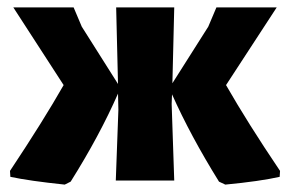

<svg xmlns="http://www.w3.org/2000/svg" viewBox="-20 -488 784 519"><path d="M155 11Q59 1 8 -10L7 -26Q98 -163 152 -258L16 -468H179L201 -416L299 -261L294 -468H451L446 -263L543 -416L565 -468H728L591 -258Q650 -155 737 -26L736 -10Q683 2 589 11L572 3Q495 -121 445 -233L444 -207L451 0H293L300 -191L299 -235Q249 -121 171 3Z"/></svg>

Font: Alegreya Sans ExtraBold
Style: Regular
Weight: 800
Designer: Juan Pablo del Peral
Foundry: Huerta Tipografica
Version: Version 2.007